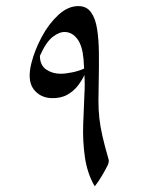

<svg xmlns="http://www.w3.org/2000/svg" viewBox="-20 -605 466 630"><path d="M290 5Q266 -37 258.5 -90Q251 -143 253 -197Q255 -251 257 -296Q258 -312 258 -328Q258 -344 257 -359Q250 -343 236 -324.5Q222 -306 200.5 -294Q179 -282 148 -283Q110 -285 89.5 -313.5Q69 -342 83 -398Q94 -441 117 -484Q140 -527 171.5 -556Q203 -585 237 -585Q264 -585 278.5 -565Q293 -545 298.5 -510.5Q304 -476 304.5 -432.5Q305 -389 304 -342Q303 -302 303 -273Q303 -244 306 -217Q309 -190 316 -159Q323 -128 336 -83Q339 -75 333 -62Q325 -46 314 -27.5Q303 -9 292 5ZM111 -422Q111 -391 131.5 -377Q152 -363 179 -363Q194 -363 216.5 -367.5Q239 -372 256 -380Q255 -396 254 -412Q250 -456 233.5 -477.5Q217 -499 194 -500Q175 -501 153 -484Q131 -467 111 -422Z"/></svg>

Font: Bona Nova
Style: Italic
Weight: 400
Italic angle: -4°
Designer: Mateusz Machalski
Foundry: Capitalics
Version: Version 4.001; ttfautohint (v1.8.3)